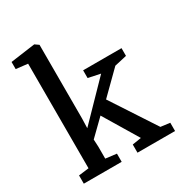

<svg xmlns="http://www.w3.org/2000/svg" viewBox="-190 -952 1016 1083"><g transform="rotate(-30 318.5 -410.0)"><path d="M40.5 0V-53.7L106.9 -62V-743.2L30.8 -752V-798.3L190.4 -820.3H191.4L215.8 -803.2V-322.3L213.9 -261.2L435.5 -488.8L356.9 -505.4V-555.7H606.9V-505.4L527.3 -487.3L386.7 -348.6L574.7 -61.5L634.8 -53.7V0H390.1V-53.2L448.2 -62.5L314 -285.6L213.4 -187.5L215.8 -140.6V-62L287.1 -53.2V0Z"/></g></svg>

Font: HaufeMerriweather
Style: Regular
Weight: 400
Designer: Eben Sorkin ( eben@eyebytes.com )
Foundry: Eben Sorkin
Version: Version 1.56